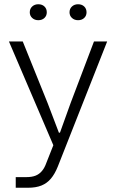

<svg xmlns="http://www.w3.org/2000/svg" viewBox="-20 -716 548 903"><path d="M54 167V117H104Q130 117 147.5 110Q165 103 177.5 88Q190 73 198 50L236 -46V-21L22 -521H87L204 -231L257 -92H262L312 -231L422 -521H484L252 67Q238 102 219.5 124Q201 146 175 156.5Q149 167 112 167ZM347 -621Q330 -621 318.5 -631.5Q307 -642 307 -658Q307 -675 318.5 -685.5Q330 -696 347 -696Q365 -696 376 -685.5Q387 -675 387 -658Q387 -642 376 -631.5Q365 -621 347 -621ZM160 -621Q143 -621 131.5 -631.5Q120 -642 120 -658Q120 -675 131.5 -685.5Q143 -696 160 -696Q178 -696 189 -685.5Q200 -675 200 -658Q200 -642 189 -631.5Q178 -621 160 -621Z"/></svg>

Font: Mona Sans Light
Style: Regular
Weight: 300
Designer: Deni Anggara
Foundry: GitHub
Version: Version 2.000